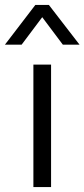

<svg xmlns="http://www.w3.org/2000/svg" viewBox="-54 -762 344 782"><path d="M82 -499H154V0H82ZM90 -742H145L270 -580H202L118 -692L34 -580H-34Z"/></svg>

Font: Stavian Regular
Style: Regular
Weight: 400
Version: Version 1.000; ttfautohint (v1.6)